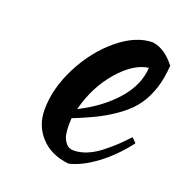

<svg xmlns="http://www.w3.org/2000/svg" viewBox="-99 -559 653 686"><g transform="rotate(20 227.5 -216.0)"><path d="M455.1 -414.1Q452.1 -365.2 439.5 -326.4Q426.8 -287.6 406.2 -258.3Q385.7 -229 352.3 -203.6Q318.8 -178.2 280.5 -158.4Q242.2 -138.7 188 -117.2Q188 -113.3 187.5 -104.2Q187 -95.2 187 -90.8Q187 -70.8 190.2 -54.4Q193.4 -38.1 204.3 -24.7Q215.3 -11.2 232.9 -11.2Q258.3 -11.2 284.7 -22.2Q311 -33.2 336.7 -53.7Q362.3 -74.2 378.4 -89.6Q394.5 -105 416 -127.9Q425.8 -119.6 433.1 -110.8Q388.2 -51.8 334.5 -11.7Q280.8 28.3 232.9 39.1Q165 31.7 126 -10.5Q86.9 -52.7 86.9 -113.8Q86.9 -193.8 129.6 -277.8Q172.4 -361.8 238.8 -416.5Q305.2 -471.2 369.1 -471.2Q415 -465.3 455.1 -414.1ZM386.2 -380.9Q330.1 -373.5 274.7 -309.6Q219.2 -245.6 195.8 -154.8Q278.8 -196.3 330.8 -255.6Q382.8 -314.9 386.2 -380.9Z"/></g></svg>

Font: Kaushan Script
Style: Regular
Weight: 400
Designer: Pablo Impallari
Foundry: Pablo Impallari
Version: Version 1.002